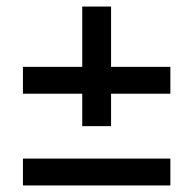

<svg xmlns="http://www.w3.org/2000/svg" viewBox="-20 -655 590 586"><path d="M50 -89V-171H500V-89ZM231 -270V-369H50V-451H231V-635H319V-451H500V-369H319V-270Z"/></svg>

Font: Golos Text VF
Style: Regular
Weight: 400
Designer: A.Korolkova, Vitaly Kuzmin
Foundry: ParaType Ltd
Version: Version 2.003